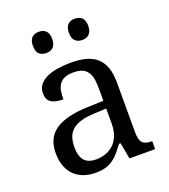

<svg xmlns="http://www.w3.org/2000/svg" viewBox="-138 -843 838 952"><g transform="rotate(-20 281.5 -367.0)"><path d="M147 -145Q147 -98.1 166.7 -75Q186.5 -51.8 228 -51.8Q258.3 -51.8 283 -61.5Q307.6 -71.3 325 -89.4Q342.3 -107.4 351.6 -133.3Q360.8 -159.2 360.8 -190.9V-272L296.9 -269Q254.4 -267.1 225.8 -258.5Q197.3 -250 179.7 -234.6Q162.1 -219.2 154.5 -196.8Q147 -174.3 147 -145ZM268.1 -496.1Q239.3 -496.1 221.4 -488Q203.6 -480 193.6 -465.3Q183.6 -450.7 180.2 -430.7Q176.8 -410.6 176.8 -387.2Q135.3 -387.2 113.5 -401.4Q91.8 -415.5 91.8 -450.2Q91.8 -476.1 106 -494.1Q120.1 -512.2 144.8 -523.7Q169.4 -535.2 202.1 -540.5Q234.9 -545.9 272 -545.9Q317.9 -545.9 352.1 -536.9Q386.2 -527.8 409.2 -507.3Q432.1 -486.8 443.6 -453.9Q455.1 -420.9 455.1 -373V-113.8Q455.1 -92.8 458.5 -79.1Q461.9 -65.4 469.2 -57.1Q476.6 -48.8 488.5 -45.4Q500.5 -42 517.1 -42H520V0H384.8L369.1 -85.9H360.8Q345.2 -64.9 330.6 -47.4Q315.9 -29.8 298.3 -17.1Q280.8 -4.4 258.5 2.7Q236.3 9.8 205.1 9.8Q171.9 9.8 143.3 0.2Q114.7 -9.3 94 -29.1Q73.2 -48.8 61.5 -78.9Q49.8 -108.9 49.8 -149.9Q49.8 -229.5 106.4 -268.1Q163.1 -306.6 277.8 -310.1L360.8 -313V-373Q360.8 -399.9 357.9 -422.6Q355 -445.3 345.2 -461.7Q335.4 -478 317.1 -487.1Q298.8 -496.1 268.1 -496.1ZM125.5 -688Q125.5 -703.6 129.4 -714.4Q133.3 -725.1 140.1 -731.7Q147 -738.3 156.2 -741.2Q165.5 -744.1 176.3 -744.1Q187 -744.1 196.3 -741.2Q205.6 -738.3 212.6 -731.7Q219.7 -725.1 223.6 -714.4Q227.5 -703.6 227.5 -688Q227.5 -672.9 223.6 -662.1Q219.7 -651.4 212.6 -644.5Q205.6 -637.7 196.3 -634.8Q187 -631.8 176.3 -631.8Q154.3 -631.8 139.9 -644.5Q125.5 -657.2 125.5 -688ZM315.4 -688Q315.4 -703.6 319.3 -714.4Q323.2 -725.1 330.1 -731.7Q336.9 -738.3 346.2 -741.2Q355.5 -744.1 366.2 -744.1Q377 -744.1 386.2 -741.2Q395.5 -738.3 402.6 -731.7Q409.7 -725.1 413.6 -714.4Q417.5 -703.6 417.5 -688Q417.5 -672.9 413.6 -662.1Q409.7 -651.4 402.6 -644.5Q395.5 -637.7 386.2 -634.8Q377 -631.8 366.2 -631.8Q344.2 -631.8 329.8 -644.5Q315.4 -657.2 315.4 -688Z"/></g></svg>

Font: Droid-TTFautohint Serif
Style: Regular
Weight: 400
Foundry: Ascender Corporation
Version: Version 1.00; ttfautohint (v1.00rc1.4-1a1c-dirty) -l 8 -r 50